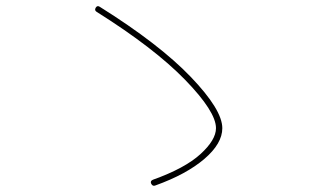

<svg xmlns="http://www.w3.org/2000/svg" viewBox="-20 -675 1040 622"><path d="M293 -636.7Q285.2 -641.6 290 -649.9Q294.9 -658.2 302.7 -653.3Q496.1 -532.2 598.1 -425.8Q700.2 -319.3 700.2 -259.8Q700.2 -210 642.1 -160.2Q584 -110.4 483.4 -74.2Q474.6 -70.3 469.7 -80.1Q465.8 -88.9 475.6 -92.8Q579.1 -129.9 629.4 -175.8Q679.7 -221.7 679.7 -259.8Q679.7 -313.5 579.6 -416.5Q479.5 -519.5 293 -636.7Z"/></svg>

Font: Rounded-X Mgen+ 2m thin
Style: Regular
Weight: 100
Designer: [Source Han Sans]
Ryoko NISHIZUKA  (kana & ideographs); Paul D. Hunt (Latin, Greek & Cyrillic); Wenlong ZHANG  (bopomofo
Version: Version 1.059.20150602